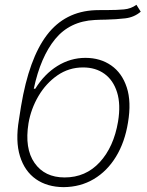

<svg xmlns="http://www.w3.org/2000/svg" viewBox="-20 -770 616 802"><path d="M549.8 -750 567.9 -721.2Q540.5 -697.8 503.2 -693.4Q465.8 -689 422.9 -688Q411.1 -688 399.4 -687.5Q387.7 -687 375.5 -686.5Q271.5 -681.2 210.4 -606.7Q149.4 -532.2 121.1 -399.4H127.4Q165 -460.4 219.7 -494.4Q274.4 -528.3 336.9 -528.3Q398.9 -528.3 444.3 -496.8Q489.7 -465.3 509.5 -405Q529.3 -344.7 514.6 -257.8Q501.5 -176.3 464.6 -115.7Q427.7 -55.2 371.8 -22Q315.9 11.2 245.6 11.7Q177.2 11.2 130.1 -21.7Q83 -54.7 63.5 -117.4Q43.9 -180.2 59.1 -270L67.9 -326.2Q101.1 -525.4 176 -623.8Q251 -722.2 377.9 -727.5Q392.1 -728 405.3 -728Q418.5 -728 430.7 -728Q467.8 -728 497.6 -730.7Q527.3 -733.4 549.8 -750ZM250 -28.8Q337.9 -28.8 396.5 -92.3Q455.1 -155.8 473.1 -262.2Q484.9 -334 469 -384.5Q453.1 -435.1 416.3 -461.7Q379.4 -488.3 327.1 -488.3Q267.6 -488.3 219.7 -455.1Q171.9 -421.9 140.6 -368.7Q109.4 -315.4 99.1 -255.4Q82 -149.9 124.3 -89.4Q166.5 -28.8 250 -28.8Z"/></svg>

Font: Inter Extra Light
Style: Italic
Weight: 200
Italic angle: -9.39999°
Designer: Rasmus Andersson
Foundry: rsms
Version: Version 4.000;git-3c8e0fc